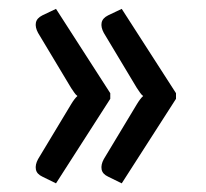

<svg xmlns="http://www.w3.org/2000/svg" viewBox="-20 -488 476 444"><path d="M235 -272.5V-259.5L109.5 -64L78 -79.5Q65 -85.5 63 -96.2Q61 -107 68 -120L144.5 -247Q152 -259.5 159 -266Q155 -269 151.8 -273.8Q148.5 -278.5 144.5 -284.5L68 -412Q61 -425 63 -435.5Q65 -446 78 -452.5L109.5 -467.5ZM387 -272.5V-259.5L261.5 -64L230 -79.5Q217 -85.5 215 -96.2Q213 -107 220 -120L296.5 -247Q304 -259.5 311 -266Q307 -269 303.8 -273.8Q300.5 -278.5 296.5 -284.5L220 -412Q213 -425 215 -435.5Q217 -446 230 -452.5L261.5 -467.5Z"/></svg>

Font: LatoLatin Medium
Style: Regular
Weight: 500
Designer: Lukasz Dziedzic with Adam Twardoch and Botio Nikoltchev
Foundry: tyPoland Lukasz Dziedzic
Version: Version 2.015; 2015-08-06; http://www.latofonts.com/